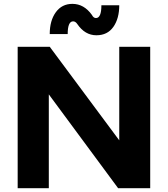

<svg xmlns="http://www.w3.org/2000/svg" viewBox="-20 -998 891 1018"><path d="M367.7 -884.8Q338.9 -884.8 338.9 -817.4H243.7Q243.7 -888.7 275.9 -933.1Q308.1 -977.5 363.8 -977.5Q425.3 -977.5 467.3 -918.9Q475.6 -902.3 488.8 -902.3Q517.6 -902.3 517.6 -970.2H612.3Q612.3 -899.9 581.1 -855.5Q549.8 -811 491.2 -811Q430.7 -811 390.1 -870.1Q380.4 -884.8 367.7 -884.8ZM612.3 -750H776.4V0H606.4L238.8 -497.6V0H73.7V-750H243.7L612.3 -253.9Z"/></svg>

Font: Now Alt
Style: Bold
Weight: 700
Designer: Alfredo Marco Pradil
Foundry: Alfredo Marco Pradil
Version: Version 1.002;PS 001.002;hotconv 1.0.88;makeotf.lib2.5.64775